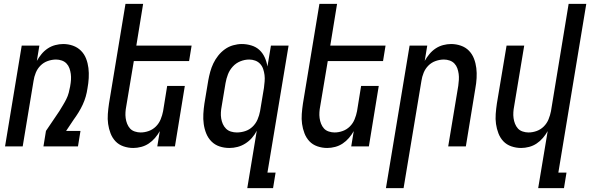

<svg xmlns="http://www.w3.org/2000/svg" viewBox="-20 -755 3043 990"><path d="M6 0 92 -520H183L170 -441Q180 -459 194 -476Q208 -493 226 -505Q244 -517 265 -522.5Q286 -528 306 -528Q332 -528 356 -519.5Q380 -511 397.5 -493.5Q415 -476 424 -452.5Q433 -429 436 -404Q439 -379 437.5 -352.5Q436 -326 431 -299Q428 -278 422 -257Q416 -236 406.5 -215.5Q397 -195 385 -175.5Q373 -156 359 -137L321 -80H395L382 0H204L217 -80L286 -182Q295 -197 304.5 -212.5Q314 -228 322 -244Q330 -260 334.5 -277Q339 -294 342 -311V-312Q345 -328 346 -343.5Q347 -359 345 -374Q343 -389 338 -403Q333 -417 323 -427.5Q313 -438 298.5 -443Q284 -448 269 -448Q248 -448 226.5 -440.5Q205 -433 189 -417Q173 -401 164.5 -380Q156 -359 153 -338L97 0Z M667 8Q641 8 616.5 -0.5Q592 -9 575.5 -26.5Q559 -44 550 -67.5Q541 -91 537.5 -116Q534 -141 536 -167.5Q538 -194 542 -221L627 -735H718L683 -520H968L955 -440H670L631 -207Q628 -192 627 -176.5Q626 -161 628 -146Q630 -131 635.5 -117Q641 -103 650.5 -92.5Q660 -82 675 -77Q690 -72 705 -72Q726 -72 747 -79.5Q768 -87 784 -103Q800 -119 808.5 -140Q817 -161 821 -182L842 -312H933L882 0H791L804 -79Q794 -61 779.5 -44Q765 -27 747 -15Q729 -3 708 2.5Q687 8 667 8Z M1201 -72Q1223 -72 1244.5 -79Q1266 -86 1282.5 -102Q1299 -118 1308 -139Q1317 -160 1321 -182L1341 -302Q1343 -318 1344.5 -335Q1346 -352 1344 -368Q1342 -384 1337 -399Q1332 -414 1321.5 -425.5Q1311 -437 1296 -442.5Q1281 -448 1265 -448Q1242 -448 1219.5 -439Q1197 -430 1180.5 -412Q1164 -394 1155.5 -372Q1147 -350 1143 -327L1123 -207Q1120 -192 1119 -176Q1118 -160 1120.5 -144.5Q1123 -129 1129 -115.5Q1135 -102 1145.5 -91.5Q1156 -81 1171 -76.5Q1186 -72 1201 -72ZM1255 215 1304 -81Q1294 -61 1279 -44Q1264 -27 1245 -15Q1226 -3 1205 2.5Q1184 8 1163 8Q1136 8 1112 0Q1088 -8 1070.5 -25.5Q1053 -43 1043.5 -66.5Q1034 -90 1030.5 -115.5Q1027 -141 1028.5 -167.5Q1030 -194 1034 -221L1054 -341Q1058 -363 1064 -385Q1070 -407 1080 -428Q1090 -449 1105 -468Q1120 -487 1139.5 -501Q1159 -515 1182 -521.5Q1205 -528 1227 -528Q1252 -528 1276.5 -520.5Q1301 -513 1318 -497Q1335 -481 1345 -459Q1355 -437 1359 -412L1377 -520H1468L1359 135H1401L1388 215Z M1667 8Q1641 8 1616.5 -0.5Q1592 -9 1575.5 -26.5Q1559 -44 1550 -67.5Q1541 -91 1537.5 -116Q1534 -141 1536 -167.5Q1538 -194 1542 -221L1627 -735H1718L1683 -520H1968L1955 -440H1670L1631 -207Q1628 -192 1627 -176.5Q1626 -161 1628 -146Q1630 -131 1635.5 -117Q1641 -103 1650.5 -92.5Q1660 -82 1675 -77Q1690 -72 1705 -72Q1726 -72 1747 -79.5Q1768 -87 1784 -103Q1800 -119 1808.5 -140Q1817 -161 1821 -182L1842 -312H1933L1882 0H1791L1804 -79Q1794 -61 1779.5 -44Q1765 -27 1747 -15Q1729 -3 1708 2.5Q1687 8 1667 8Z M1970 215 2092 -520H2183L2170 -441Q2180 -459 2194 -476Q2208 -493 2226 -505Q2244 -517 2265 -522.5Q2286 -528 2306 -528Q2332 -528 2356.5 -519.5Q2381 -511 2398 -493.5Q2415 -476 2424 -452.5Q2433 -429 2436 -404Q2439 -379 2437.5 -352.5Q2436 -326 2431 -299L2382 0H2291L2343 -313Q2345 -328 2346 -343.5Q2347 -359 2345 -374Q2343 -389 2338 -403Q2333 -417 2323 -427.5Q2313 -438 2298.5 -443Q2284 -448 2269 -448Q2248 -448 2226.5 -440.5Q2205 -433 2189 -417Q2173 -401 2164.5 -380Q2156 -359 2153 -338L2061 215Z M2755 215 2804 -79Q2794 -61 2779.5 -44Q2765 -27 2747 -15Q2729 -3 2708 2.5Q2687 8 2667 8Q2641 8 2616.5 -0.5Q2592 -9 2575.5 -26.5Q2559 -44 2550 -67.5Q2541 -91 2537.5 -116Q2534 -141 2536 -167.5Q2538 -194 2542 -221L2592 -520H2683L2631 -207Q2628 -192 2627 -176.5Q2626 -161 2628 -146Q2630 -131 2635.5 -117Q2641 -103 2650.5 -92.5Q2660 -82 2675 -77Q2690 -72 2705 -72Q2726 -72 2747 -79.5Q2768 -87 2784 -103Q2800 -119 2808.5 -140Q2817 -161 2821 -182L2912 -735H3003L2859 135H2901L2888 215Z"/></svg>

Font: Iosevka Medium
Style: Italic
Weight: 500
Italic angle: -9°
Monospace: yes
Designer: Belleve Invis
Foundry: Belleve Invis
Version: Version 32.5.0; ttfautohint (v1.8.4)